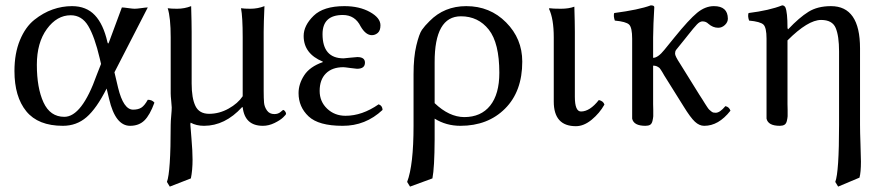

<svg xmlns="http://www.w3.org/2000/svg" viewBox="-20 -462 3327 720"><path d="M409.2 -190.9 422.9 -132.8Q442.9 -50.8 479 -50.8Q498 -50.8 510 -58.3Q522 -65.9 534.2 -87.9Q550.3 -87.9 559.1 -77.1Q542 -30.3 521.5 -10.3Q501 9.8 467.8 9.8Q412.6 9.8 389.2 -90.8L379.9 -129.9Q341.8 -54.7 304.4 -22.5Q267.1 9.8 215.8 9.8Q123 9.8 78.6 -44.7Q34.2 -99.1 34.2 -195.8Q34.2 -261.7 54.7 -311.3Q75.2 -360.8 108.6 -387.5Q142.1 -414.1 177.5 -426.5Q212.9 -439 250 -439Q303.7 -439 335.7 -405Q367.7 -371.1 382.8 -304.2Q385.3 -294.4 388.2 -302.7Q388.7 -303.7 389.6 -306.2L437 -434.1Q443.8 -434.1 460.9 -431.6Q478 -429.2 484.9 -429.2Q492.7 -429.2 510.3 -431.6Q527.8 -434.1 534.2 -434.1ZM358.9 -222.2 354 -243.2Q335 -324.2 311 -364.5Q287.1 -404.8 245.1 -404.8Q193.4 -404.8 155.8 -353.3Q118.2 -301.8 118.2 -219.2Q118.2 -132.3 143.1 -78.1Q168 -23.9 221.2 -23.9Q287.1 -23.9 342.8 -181.2Z M887.7 -60.1Q823.7 9.8 745.1 9.8Q716.3 9.8 694.8 -2Q694.8 -2 694.3 0.5Q693.8 2.9 693.8 4.9Q693.8 9.8 698 57.4Q702.1 105 702.1 136.2Q702.1 176.3 695.8 207L616.7 237.8L606 220.2Q620.1 183.1 620.1 6.8Q620.1 -7.3 622.1 -28.1Q624 -48.8 624 -59.1Q624 -64 622.1 -83Q620.1 -102.1 620.1 -111.8V-321.8Q620.1 -396 608.9 -431.2Q621.1 -429.2 644 -429.2Q671.9 -429.2 696.8 -439Q698.7 -375 698.7 -342.8V-148.9Q698.7 -93.8 712.9 -64.5Q727.1 -35.2 764.2 -35.2Q802.2 -35.2 837.2 -54.7Q872.1 -74.2 890.1 -101.1V-321.8Q890.1 -398.9 883.8 -431.2Q896 -429.2 918.9 -429.2Q946.8 -429.2 971.7 -439Q968.8 -375 968.8 -342.8V-121.1Q968.8 -92.3 970.2 -76.7Q971.7 -61 981.2 -47.6Q990.7 -34.2 1008.8 -34.2Q1022.9 -34.2 1032 -42Q1041 -49.8 1042 -49.8Q1044.9 -49.8 1048.8 -44.9Q1052.7 -40 1052.7 -35.2Q1052.7 -32.2 1041.7 -21.7Q1030.8 -11.2 1009.3 -0.7Q987.8 9.8 965.8 9.8Q897.9 9.8 890.1 -60.1Z M1178.7 -121.1Q1178.7 -81.1 1206.8 -54.4Q1234.9 -27.8 1275.9 -27.8Q1337.9 -27.8 1399.9 -70.8Q1414.1 -65.9 1414.6 -49.8Q1350.6 10.3 1264.6 9.8Q1174.8 9.8 1137.2 -25.6Q1099.6 -61 1099.6 -112.8Q1099.6 -147 1120.6 -179.4Q1141.6 -211.9 1190.4 -229V-231Q1118.7 -260.7 1118.7 -327.1Q1118.7 -366.2 1155.8 -402.6Q1192.9 -439 1271.5 -439Q1327.6 -439 1367.2 -417Q1406.7 -395 1406.7 -367.2Q1406.7 -347.2 1396.7 -338.6Q1386.7 -330.1 1374.5 -330.1Q1351.6 -330.1 1332.5 -362.8Q1311.5 -405.8 1265.6 -405.8Q1189.5 -405.8 1189.5 -334Q1189.5 -243.2 1268.6 -243.2L1292.5 -245.6Q1316.4 -248 1319.8 -248Q1348.6 -248 1348.6 -227.1Q1348.6 -204.1 1318.8 -204.1Q1314.9 -204.1 1293.7 -207Q1272.5 -210 1267.6 -210Q1225.6 -210 1202.1 -186.5Q1178.7 -163.1 1178.7 -121.1Z M1601.6 207 1517.6 237.8 1506.8 220.2Q1530.8 157.2 1530.8 9.8V-184.1Q1530.8 -248 1541.3 -291.5Q1551.8 -335 1562.3 -350.1Q1572.8 -365.2 1590.8 -382.8Q1646 -439 1728.5 -439Q1817.4 -439 1877.9 -377.9Q1938.5 -316.9 1938.5 -231Q1938.5 -119.1 1874 -54.7Q1809.6 9.8 1706.5 9.8Q1653.3 9.8 1609.9 -17.1V61Q1609.4 167 1601.6 207ZM1852.5 -189Q1852.5 -300.8 1813 -350.8Q1773.4 -400.9 1708.5 -400.9Q1609.4 -400.9 1609.9 -228V-75.2Q1664.1 -23.4 1720.7 -22.9Q1783.7 -22.9 1818.1 -65.9Q1852.5 -108.9 1852.5 -189Z M2056.6 -321.8Q2056.6 -391.6 2038.6 -429.2L2040.5 -431.2Q2052.7 -429.2 2083.5 -429.2Q2113.3 -429.2 2133.8 -437Q2135.7 -375 2135.7 -342.8V-99.1Q2135.7 -43.9 2158.7 -43.9Q2191.9 -43.9 2225.6 -86.9Q2242.7 -83 2246.6 -69.8Q2228.5 -37.6 2199 -13.2Q2169.4 11.2 2139.6 11.2Q2056.6 11.2 2056.6 -81.1Z M2350.6 -316.9Q2350.6 -358.9 2339.1 -369.9Q2327.6 -380.9 2285.6 -384.8Q2279.8 -401.9 2283.2 -413.1Q2376 -425.3 2420.4 -441.9Q2433.6 -441.9 2433.6 -435.1Q2429.7 -371.1 2429.2 -321.3V-245.1Q2447.3 -245.1 2471.2 -274.9L2509.3 -321.8Q2563.5 -388.7 2594 -413.8Q2624.5 -439 2657.2 -439Q2709 -439 2709.5 -392.1Q2709.5 -378.9 2698.5 -368.4Q2687.5 -357.9 2673.3 -357.9Q2653.3 -357.9 2636.2 -373Q2627.4 -381.8 2614.3 -381.8Q2604.5 -381.8 2593.5 -370.4Q2582.5 -358.9 2558.6 -328.6Q2552.2 -320.8 2549.3 -316.9L2514.6 -273.9Q2511.7 -270 2511.5 -261Q2511.2 -252 2530.3 -223.1L2602.5 -106.9Q2607.4 -100.1 2614 -89.1Q2620.6 -78.1 2624 -73Q2627.4 -67.9 2631.8 -61Q2636.2 -54.2 2639.4 -51Q2642.6 -47.9 2647 -44.4Q2651.4 -41 2654.8 -40Q2658.2 -39.1 2663.6 -39.1Q2679.7 -39.1 2700.2 -64Q2714.4 -61 2719.2 -46.9Q2674.3 10.3 2620.6 9.8Q2602.5 9.8 2585.9 -5.6Q2569.3 -21 2543.5 -63L2470.2 -180.2Q2469.2 -182.1 2465.8 -188Q2462.4 -193.8 2460.9 -196Q2459.5 -198.2 2456.5 -202.6Q2453.6 -207 2451.4 -208.5Q2449.2 -210 2445.8 -211.9Q2442.4 -213.9 2438.5 -214.8Q2434.6 -215.8 2429.2 -215.8V-71.8Q2429.2 -66.9 2429.7 -50Q2430.2 -33.2 2429.7 -26.1Q2429.2 -19 2426.8 -8.5Q2424.3 2 2418 5.9Q2411.6 9.8 2400.4 9.8Q2356.4 9.8 2350.6 -17.1V-71.8Z M2933.1 -357.9Q2934.1 -351.6 2935.5 -352.1Q2977.5 -396.5 3011.7 -417.7Q3045.9 -439 3096.2 -439Q3205.1 -439 3205.1 -280.8V5.9Q3205.1 32.7 3206.8 79.3Q3208.5 126 3208.5 144Q3208.5 184.1 3203.1 204.1L3123 237.8L3112.3 220.2Q3126.5 183.1 3126.5 5.9V-269Q3126.5 -327.1 3113.8 -357.2Q3101.1 -387.2 3059.1 -387.2Q3009.8 -387.2 2933.1 -310.5V-71.8Q2933.1 -66.9 2933.6 -50Q2934.1 -33.2 2933.6 -26.1Q2933.1 -19 2930.7 -8.5Q2928.2 2 2921.6 5.9Q2915 9.8 2904.3 9.8Q2860.4 9.8 2854.5 -17.1V-71.8V-316.9Q2854.5 -358.9 2842.8 -369.9Q2831.1 -380.9 2789.1 -384.8Q2783.2 -401.9 2787.1 -413.1Q2865.2 -422.9 2913.1 -441.9Q2920.9 -441.9 2925.3 -434.1Q2933.1 -416 2933.1 -357.9Z"/></svg>

Font: Linux Libertine
Style: Regular
Weight: 400
Designer: Philipp H. Poll
Foundry: Philipp H. Poll
Version: Version 5.3.0 ; ttfautohint (v0.9)